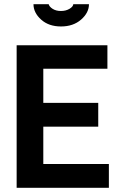

<svg xmlns="http://www.w3.org/2000/svg" viewBox="-20 -897 583 917"><path d="M404.9 -877.1Q404.9 -836.2 367.3 -803.4Q329.7 -770.6 271.3 -770.6Q212.9 -770.6 176.4 -803.4Q139.9 -836.2 139.9 -877.1H212.4Q215.5 -864.9 231.5 -854.7Q247.6 -844.5 271.1 -844.5Q294.5 -844.5 311.9 -854.9Q329.3 -865.3 330.1 -877.1ZM493 -680.7V-568.6H186.8V-405.7H449.2V-291.9H186.8V-113.8H500V0H59.5V-680.7Z"/></svg>

Font: Puralecka Narrow
Style: Bold
Weight: 700
Designer: Hector Gatti, Marcela Romero, Pablo Cosgaya and Nicolas Silva
Version: Version 1.004;PS 001.004;hotconv 1.0.70;makeotf.lib2.5.58329